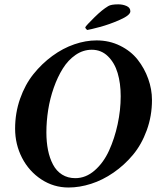

<svg xmlns="http://www.w3.org/2000/svg" viewBox="-20 -833 728 863"><path d="M372.1 -698.2Q363.3 -705.1 363.3 -710.9Q369.6 -720.7 404.8 -755.4Q439.9 -790 466.8 -805.7Q479.5 -813.5 511.7 -813.5Q532.2 -813.5 549.1 -805.9Q565.9 -798.3 565.9 -782.2Q565.9 -764.6 518.8 -743.9Q471.7 -723.1 428.7 -711.7Q385.7 -700.2 372.1 -698.2ZM392.6 -609.4Q353.5 -609.4 319.8 -586.2Q286.1 -563 262.5 -525.1Q238.8 -487.3 221.7 -438.7Q204.6 -390.1 196.5 -338.9Q188.5 -287.6 188.5 -238.3Q188.5 -194.8 195.8 -158.4Q203.1 -122.1 218.3 -93.3Q233.4 -64.5 259 -48.3Q284.7 -32.2 318.4 -32.2Q365.7 -32.2 405.5 -66.9Q445.3 -101.6 470.2 -156.2Q495.1 -210.9 508.8 -274.7Q522.5 -338.4 522.5 -400.4Q522.5 -458.5 508.8 -504.6Q495.1 -550.8 465.1 -580.1Q435.1 -609.4 392.6 -609.4ZM414.1 -651.4Q471.7 -651.4 520 -627.4Q568.4 -603.5 598.9 -564.7Q629.4 -525.9 646.2 -478.8Q663.1 -431.6 663.1 -383.8Q663.1 -311.5 639.6 -247.3Q616.2 -183.1 577.6 -137Q539.1 -90.8 490.2 -57.1Q441.4 -23.4 389.4 -6.8Q337.4 9.8 288.1 9.8Q221.2 9.8 165.8 -26.6Q110.4 -63 79.1 -123.5Q47.9 -184.1 47.9 -254.9Q47.9 -325.2 70.3 -389.2Q92.8 -453.1 130.4 -500Q168 -546.9 215.3 -581.5Q262.7 -616.2 314 -633.8Q365.2 -651.4 414.1 -651.4Z"/></svg>

Font: Amiri
Style: Bold Slanted
Weight: 700
Italic angle: 9°
Designer: Khaled Hosny
Version: Version 000.107